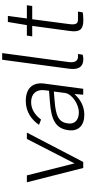

<svg xmlns="http://www.w3.org/2000/svg" viewBox="463 -1245 792 1758"><g transform="rotate(-90 859.0 -366.0)"><path d="M524 -516H466L242 -80L132 -516H69L200 0H255Z M686 10C758 10 821 -19 877 -80L871 0H925L973 -359C986 -463 930 -526 813 -526C717 -526 642 -475 595 -405L643 -386C689 -447 743 -477 803 -477C879 -477 922 -429 912 -354L907 -313L804 -305C635 -292 561 -250 546 -136C533 -45 589 10 686 10ZM709 -40C640 -40 598 -78 608 -140C619 -226 676 -251 815 -262L900 -269L887 -168C879 -103 784 -40 709 -40Z M1199 1C1208 1 1223 -1 1237 -5L1244 -48H1215C1185 -49 1161 -73 1170 -135L1252 -742H1191L1109 -131C1099 -59 1114 1 1199 1Z M1683 -467 1690 -516H1569L1592 -690H1537L1508 -516H1412L1405 -467H1501L1454 -120C1443 -37 1464 1 1552 1C1573 1 1612 -1 1625 -5L1632 -48H1560C1526 -48 1509 -61 1517 -126L1562 -467Z"/></g></svg>

Font: United Sans ExtraLight
Style: Italic
Weight: 200
Italic angle: -8°
Designer: Pablo Impallari, Rodrigo Fuenzalida (Modified by Dan O. Williams)
Version: Version 1.000;PS 001.000;hotconv 1.0.88;makeotf.lib2.5.64775